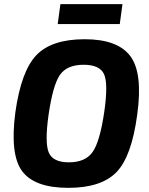

<svg xmlns="http://www.w3.org/2000/svg" viewBox="-20 -892 720 925"><path d="M557 -776H258L271 -872H570ZM641 -339Q614 -137 540.5 -62Q467 13 309 13Q147 13 87 -67Q27 -147 54 -351Q82 -550 155.5 -626.5Q229 -703 388 -703Q547 -703 608 -621.5Q669 -540 641 -339ZM383 -580Q303 -580 269 -531.5Q235 -483 214 -339Q195 -204 215 -157Q235 -110 312 -110Q391 -110 426 -159.5Q461 -209 482 -351Q502 -488 481.5 -534Q461 -580 383 -580Z"/></svg>

Font: Exo 2.0
Style: Bold Italic
Weight: 700
Italic angle: -8°
Designer: Natanael Gama
Version: Version 1.001;PS 001.001;hotconv 1.0.70;makeotf.lib2.5.58329